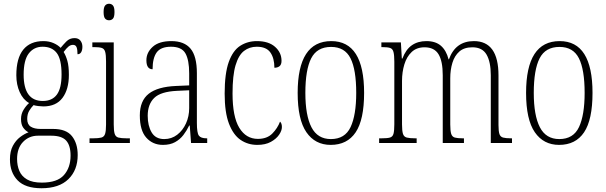

<svg xmlns="http://www.w3.org/2000/svg" viewBox="-20 -762 3228 1023"><path d="M201 241Q115 241 74 199Q33 157 33 87Q33 44 48.5 15Q64 -14 87 -31.5Q110 -49 132 -57Q116 -65 104 -81.5Q92 -98 92 -128Q92 -155 105.5 -177Q119 -199 135 -213Q103 -231 85 -271Q67 -311 67 -361Q67 -452 104 -497.5Q141 -543 211 -543Q241 -543 265 -532.5Q289 -522 303 -507Q316 -523 333.5 -541Q351 -559 377 -559Q398 -559 408.5 -545.5Q419 -532 419 -513Q419 -495 412.5 -484Q406 -473 393 -473Q393 -498 388 -510.5Q383 -523 369 -523Q356 -523 345 -514Q334 -505 319 -485Q331 -466 339 -437.5Q347 -409 347 -363Q347 -286 313 -240.5Q279 -195 211 -195Q200 -195 183.5 -197Q167 -199 159 -202Q146 -189 135.5 -171.5Q125 -154 125 -128Q125 -99 144 -87Q163 -75 196 -75H263Q333 -75 363.5 -36.5Q394 2 394 64Q394 144 344.5 192.5Q295 241 201 241ZM208 -224Q258 -224 283 -258Q308 -292 308 -365Q308 -446 282.5 -479.5Q257 -513 207 -513Q161 -513 133.5 -477.5Q106 -442 106 -364Q106 -224 208 -224ZM203 211Q285 211 320.5 171Q356 131 356 67Q356 13 332.5 -13Q309 -39 253 -39H182Q135 -39 103 -6Q71 27 71 85Q71 120 83 148.5Q95 177 124 194Q153 211 203 211Z M561 -654Q548 -654 540 -663Q532 -672 532 -698Q532 -723 540 -732.5Q548 -742 561 -742Q574 -742 582 -732.5Q590 -723 590 -698Q590 -672 582 -663Q574 -654 561 -654ZM457 0V-25H476Q505 -25 520 -29Q535 -33 540 -49Q545 -65 545 -98V-435Q545 -469 540.5 -485.5Q536 -502 522.5 -506.5Q509 -511 482 -511H472V-536H586V-99Q586 -65 591 -49Q596 -33 611 -29Q626 -25 655 -25H672V0Z M848 10Q794 10 759.5 -28.5Q725 -67 725 -147Q725 -225 772.5 -262.5Q820 -300 919 -304L988 -307V-371Q988 -442 968 -477.5Q948 -513 891 -513Q837 -513 815 -483Q793 -453 793 -393Q760 -393 760 -441Q760 -482 793.5 -512.5Q827 -543 893 -543Q962 -543 995.5 -502.5Q1029 -462 1029 -372V-107Q1029 -54 1039.5 -39.5Q1050 -25 1081 -25H1084V0H998L991 -93H988Q975 -66 957 -42.5Q939 -19 912.5 -4.5Q886 10 848 10ZM855 -21Q894 -21 924 -44Q954 -67 971 -104.5Q988 -142 988 -186V-281L923 -278Q836 -274 801.5 -240Q767 -206 767 -145Q767 -92 788 -56.5Q809 -21 855 -21Z M1351 10Q1301 10 1262 -16.5Q1223 -43 1200 -103Q1177 -163 1177 -263Q1177 -371 1199 -432Q1221 -493 1260 -518Q1299 -543 1349 -543Q1411 -543 1445.5 -512.5Q1480 -482 1480 -438Q1480 -418 1469.5 -409.5Q1459 -401 1442 -401Q1442 -452 1420.5 -482.5Q1399 -513 1348 -513Q1309 -513 1280 -490.5Q1251 -468 1235 -414Q1219 -360 1219 -264Q1219 -140 1255 -81Q1291 -22 1354 -22Q1403 -22 1431 -50.5Q1459 -79 1472 -114Q1482 -105 1482 -85Q1482 -66 1467 -44Q1452 -22 1423 -6Q1394 10 1351 10Z M1742 10Q1659 10 1612.5 -57.5Q1566 -125 1566 -267Q1566 -543 1745 -543Q1920 -543 1920 -267Q1920 -124 1875 -57Q1830 10 1742 10ZM1743 -21Q1818 -21 1848 -85Q1878 -149 1878 -267Q1878 -391 1847.5 -451.5Q1817 -512 1744 -512Q1669 -512 1638 -451Q1607 -390 1607 -267Q1607 -147 1639.5 -84Q1672 -21 1743 -21Z M2000 0V-25H2013Q2043 -25 2057.5 -29Q2072 -33 2076.5 -49Q2081 -65 2081 -100V-433Q2081 -468 2076.5 -485Q2072 -502 2058.5 -506.5Q2045 -511 2017 -511H2012V-536H2116L2121 -450H2124Q2142 -498 2174 -520.5Q2206 -543 2252 -543Q2301 -543 2329.5 -518Q2358 -493 2370 -446H2372Q2407 -543 2505 -543Q2636 -543 2636 -360V-96Q2636 -63 2641 -48Q2646 -33 2660.5 -29Q2675 -25 2704 -25H2708V0H2595V-361Q2595 -432 2572.5 -471Q2550 -510 2497 -510Q2453 -510 2427.5 -487.5Q2402 -465 2390.5 -427.5Q2379 -390 2379 -345V-99Q2379 -65 2384 -49Q2389 -33 2403.5 -29Q2418 -25 2446 -25H2452V0H2339V-361Q2339 -436 2316.5 -473Q2294 -510 2242 -510Q2200 -510 2173.5 -485Q2147 -460 2134.5 -419Q2122 -378 2122 -331V-99Q2122 -65 2127 -49Q2132 -33 2147.5 -29Q2163 -25 2193 -25H2200V0Z M2959 10Q2876 10 2829.5 -57.5Q2783 -125 2783 -267Q2783 -543 2962 -543Q3137 -543 3137 -267Q3137 -124 3092 -57Q3047 10 2959 10ZM2960 -21Q3035 -21 3065 -85Q3095 -149 3095 -267Q3095 -391 3064.5 -451.5Q3034 -512 2961 -512Q2886 -512 2855 -451Q2824 -390 2824 -267Q2824 -147 2856.5 -84Q2889 -21 2960 -21Z"/></svg>

Font: Noto Serif Lao Condensed ExtraLight
Style: Regular
Weight: 200
Width: 3
Designer: Monotype Design Team
Foundry: Monotype Imaging Inc.
Version: Version 2.003; ttfautohint (v1.8.4.7-5d5b)